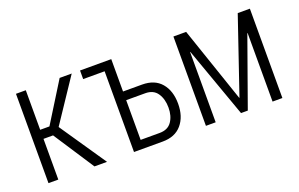

<svg xmlns="http://www.w3.org/2000/svg" viewBox="-70 -797 1659 1067"><g transform="rotate(-20 759.5 -264.0)"><path d="M125.5 -240.7V0H67.4V-528.3H125.5V-294.4H180.2L325.7 -528.3H397L227.1 -273.9L413.6 0H339.4L182.1 -240.7Z M630.9 -285.6V-50.8H743.2Q792 -50.8 814.9 -84Q837.9 -117.2 837.9 -167Q837.9 -217.3 814.9 -251.5Q792 -285.6 743.2 -285.6ZM446.3 -528.3H630.9V-336.9H743.2Q817.4 -336.9 856.4 -291Q895.5 -245.1 895.5 -168.9Q895.5 -92.8 856 -46.4Q816.4 0 743.2 0H573.2V-477.5H446.3Z M1450.7 -528.3V0H1392.6V-405.3L1391.1 -405.8L1246.1 0H1206.1L1057.6 -416L1056.2 -415.5V0H998.5V-528.3H1073.7L1225.6 -83H1227.1L1378.9 -528.3Z"/></g></svg>

Font: RobotoCondensed-Light
Style: Light
Weight: 300
Designer: Google
Version: Version 1.200311; 2013